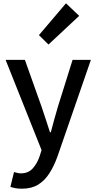

<svg xmlns="http://www.w3.org/2000/svg" viewBox="-20 -914 584 1164"><path d="M113 230Q91 230 74.5 227Q58 224 43 219L65 129Q73 131 84 134Q95 137 106 137Q151 137 178 107.5Q205 78 220 34L232 -4L14 -551H131L232 -267Q245 -230 257.5 -190.5Q270 -151 283 -112H288Q298 -150 309 -190Q320 -230 331 -267L420 -551H531L329 33Q308 92 279.5 136.5Q251 181 211 205.5Q171 230 113 230ZM274 -644 216 -701 380 -894 460 -818Z"/></svg>

Font: Noto Sans SC Thin Medium
Style: Regular
Weight: 500
Version: Version 2.004-H2;hotconv 1.0.118;makeotfexe 2.5.65603